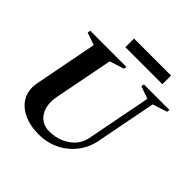

<svg xmlns="http://www.w3.org/2000/svg" viewBox="-221 -1051 1251 1251"><g transform="rotate(45 404.0 -425.5)"><path d="M318 15.6Q234.2 15.6 174.7 -13.8Q115.2 -43.2 88.6 -94.8Q62 -146.4 74.8 -213.2L161 -658.4L167.4 -647L73.6 -680L77.2 -700H411.2L407.6 -680.4L299.2 -645.8L309.4 -657.2L229 -244Q217.6 -186.4 229.6 -142Q241.6 -97.6 273.3 -72.3Q305 -47 352.2 -47Q406.4 -47 451.9 -66.7Q497.4 -86.4 527.9 -120.9Q558.4 -155.4 566.8 -199.8L655.8 -658.4L662.2 -647L568.4 -680L572 -700H807.6L804 -680.4L695.6 -645.8L705.8 -657.2L622.6 -228.8Q608.6 -157.8 565.2 -102.3Q521.8 -46.8 457.5 -15.6Q393.2 15.6 318 15.6ZM314.8 -786V-865.8H656V-786Z"/></g></svg>

Font: Wittgenstein
Style: Italic
Weight: 400
Italic angle: -11°
Designer: Jörg Drees
Foundry: Jörg Drees
Version: Version 1.500